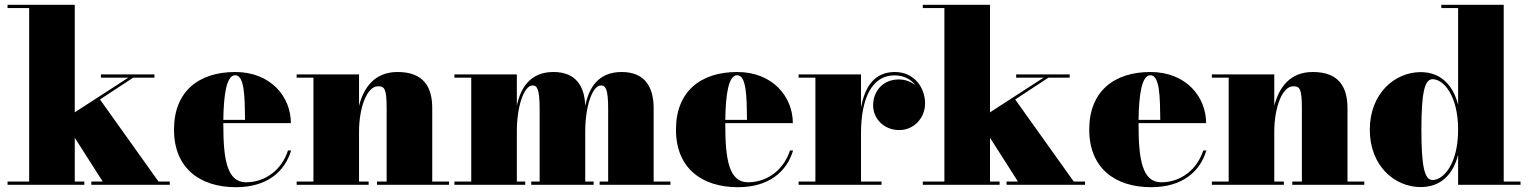

<svg xmlns="http://www.w3.org/2000/svg" viewBox="-20 -770 6366 800"><path d="M11.5 -13.5V0H331.5V-13.5H291.5V-196L408 -13.5H360.5V0H687.5V-13.5H640.5L396.5 -355.5L535 -446.5H623.5V-460H400.5V-446.5H515L291.5 -302V-750H11.5V-736.5H101.5V-13.5Z M1193 -143H1180C1155 -65 1088 -10.5 1005 -10.5C926 -10.5 910.5 -106 910.5 -250C910.5 -252.5 910.5 -255 910.5 -257H1192C1192 -366 1109 -470 960 -470C809 -470 705 -390 705 -230C705 -70 812 10 963 10C1094 10 1167 -56 1193 -143ZM960 -456.5C999 -456.5 1000 -365.5 1001 -270.5H910.5C912 -375 923.5 -456.5 960 -456.5Z M1216 -13.5V0H1516V-13.5H1476V-222.5C1476 -317.5 1507.5 -410.5 1555 -410.5C1583 -410.5 1591 -400 1591 -316V-13.5H1551V0H1851V-13.5H1781V-319.5C1781 -406.5 1746 -470 1636.5 -470C1539.5 -470 1495 -403.5 1476 -329V-460H1216V-446.5H1286V-13.5Z M1873.5 -13.5V0H2168.5V-13.5H2133.5V-222.5C2133.5 -327.5 2163.5 -414 2199 -414C2217.5 -414 2228.5 -400 2228.5 -316V-13.5H2193.5V0H2453.5V-13.5H2418.5V-222.5C2418.5 -327.5 2448.5 -414 2484 -414C2503 -414 2514 -400 2514 -316V-13.5H2478.5V0H2773.5V-13.5H2703.5V-319.5C2703.5 -406.5 2667.5 -470 2570.5 -470C2472.5 -470 2433.5 -404 2418.5 -329C2416 -411 2379 -470 2286 -470C2189.5 -470 2149.5 -404.5 2133.5 -330V-460H1873.5V-446.5H1943.5V-13.5Z M3284.5 -143H3271.5C3246.5 -65 3179.5 -10.5 3096.5 -10.5C3017.5 -10.5 3002 -106 3002 -250C3002 -252.5 3002 -255 3002 -257H3283.5C3283.5 -366 3200.5 -470 3051.5 -470C2900.5 -470 2796.5 -390 2796.5 -230C2796.5 -70 2903.5 10 3054.5 10C3185.5 10 3258.5 -56 3284.5 -143ZM3051.5 -456.5C3090.5 -456.5 3091.5 -365.5 3092.5 -270.5H3002C3003.5 -375 3015 -456.5 3051.5 -456.5Z M3307.5 -13.5V0H3653V-13.5H3567.5V-214C3567.5 -359.5 3612.5 -456 3707 -456C3746 -456 3775.5 -439.5 3794.5 -415C3776 -429.5 3752.5 -439 3725 -439C3658.5 -439 3618 -390 3618 -330.5C3618 -275.5 3663.5 -228 3726.5 -228C3789.5 -228 3834.5 -280 3834.5 -339C3834.5 -403 3791 -470 3708.5 -470C3625.5 -470 3584 -412 3567.5 -321V-460H3307.5V-446.5H3377.5V-13.5Z M3825 -13.5V0H4145V-13.5H4105V-196L4221.5 -13.5H4174V0H4501V-13.5H4454L4210 -355.5L4348.5 -446.5H4437V-460H4214V-446.5H4328.5L4105 -302V-750H3825V-736.5H3915V-13.5Z M5006.5 -143H4993.5C4968.5 -65 4901.5 -10.5 4818.5 -10.5C4739.5 -10.5 4724 -106 4724 -250C4724 -252.5 4724 -255 4724 -257H5005.5C5005.5 -366 4922.5 -470 4773.5 -470C4622.5 -470 4518.5 -390 4518.5 -230C4518.5 -70 4625.5 10 4776.5 10C4907.5 10 4980.5 -56 5006.5 -143ZM4773.5 -456.5C4812.5 -456.5 4813.5 -365.5 4814.5 -270.5H4724C4725.5 -375 4737 -456.5 4773.5 -456.5Z M5029.5 -13.5V0H5329.5V-13.5H5289.5V-222.5C5289.5 -317.5 5321 -410.5 5368.5 -410.5C5396.5 -410.5 5404.5 -400 5404.5 -316V-13.5H5364.5V0H5664.5V-13.5H5594.5V-319.5C5594.5 -406.5 5559.5 -470 5450 -470C5353 -470 5308.5 -403.5 5289.5 -329V-460H5029.5V-446.5H5099.5V-13.5Z M6315.5 -13.5H6245.5V-750H5985.5V-736.5H6055.5V-333.5C6033 -421 5978.5 -469.5 5899.5 -469.5C5790.5 -469.5 5687.5 -379.5 5687.5 -229.5C5687.5 -79.5 5790.5 9.5 5899.5 9.5C5979 9.5 6033 -38 6055.5 -125V0H6315.5ZM6055.5 -229.5C6055.5 -88 5995 -20 5949 -20C5915 -20 5902.5 -78 5902.5 -229.5C5902.5 -380.5 5915 -440 5949 -440C5995 -440 6055.5 -371.5 6055.5 -229.5Z"/></svg>

Font: Bodoni* 16pt Fatface
Style: Regular
Weight: 900
Version: Version 2.3